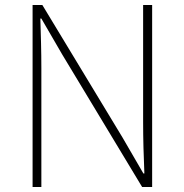

<svg xmlns="http://www.w3.org/2000/svg" viewBox="-20 -746 736 766"><path d="M110 -726V0H145V-473C145 -542 143 -604 141 -672H145L228 -529L547 0H587V-726H551V-259C551 -191 553 -124 556 -54H552L469 -197L149 -726Z"/></svg>

Font: Kinto Sans Thin
Style: Regular
Weight: 100
Designer: Authors: Ryoko NISHIZUKA  (kana & ideographs); Paul D. Hunt (Latin, Greek & Cyrillic); Wenlong ZHANG  (bopomofo); Sandol
Foundry: Adobe Systems Incorporated, ookami Inc.
Version: Version 0.001